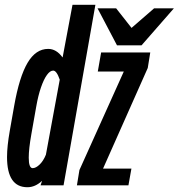

<svg xmlns="http://www.w3.org/2000/svg" viewBox="-20 -778 749 805"><path d="M150 -1 156.5 -20Q127.5 7 95 7Q9.5 7 9.5 -119.5Q9.5 -164.5 21 -229.5L39.5 -334.5Q61 -456 95.5 -514.5Q130 -573 182 -573Q216.5 -573 242.5 -537L284 -758H380L246.5 -1ZM203 -482Q190 -482 176.8 -463.8Q163.5 -445.5 151.8 -411.5Q140 -377.5 132 -331.5L111.5 -215.5Q100.5 -154 100.5 -117Q100.5 -73 117 -73Q130.5 -73 146.2 -88.2Q162 -103.5 172.5 -129.5L230.5 -444Q217.5 -482 203 -482ZM390 -478 404 -558H610L599.5 -493L412 -71H531L518.5 -1H302.5L313 -65L499 -478ZM389 -743H467L531.5 -661L626 -743H709L573.5 -588H470.5Z"/></svg>

Font: JuliaMono
Style: Bold Italic
Weight: 700
Italic angle: -9°
Monospace: yes
Designer: cormullion
Foundry: corm
Version: Version 0.057; ttfautohint (v1.8.4)